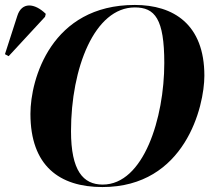

<svg xmlns="http://www.w3.org/2000/svg" viewBox="-59 -745 871 776"><path d="M355 11C689 11 767 -315 767 -439C767 -647 642 -725 486 -725C148 -725 64 -425 64 -285C64 -75 181 11 355 11ZM-24 -518 123 -677 126 -689C81 -733 29 -738 11 -681L-39 -526ZM356 1C277 1 228 -55 228 -215C228 -470 323 -715 486 -715C567 -715 605 -669 605 -490C605 -269 522 1 356 1Z"/></svg>

Font: Noto Serif Display
Style: Bold Italic
Weight: 700
Italic angle: -12°
Designer: Monotype Design Team
Foundry: Monotype Imaging Inc.
Version: Version 2.009